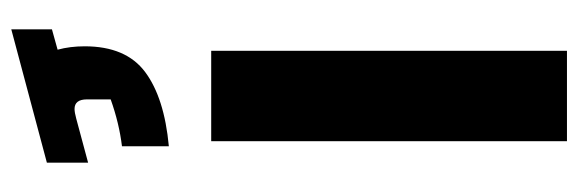

<svg xmlns="http://www.w3.org/2000/svg" viewBox="-362 -308 1024 340"><g transform="rotate(90 150.0 -138.0)"><path d="M32 0ZM70 -630H230V0H70ZM268 218V291L32 354V282L68 272Q62 250 62 224Q62 151 107.5 117Q153 83 239 75V158Q198 163 156 178V220Q156 242 173 242Q179 242 190 239Z"/></g></svg>

Font: Changa Black
Style: Regular
Weight: 900
Designer: Eduardo Rodriguez Tunni
Foundry: Eduardo Rodriguez Tunni
Version: Version 2.001; ttfautohint (v1.5.10-5e6f)